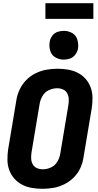

<svg xmlns="http://www.w3.org/2000/svg" viewBox="-20 -1173 616 1201"><path d="M245 8Q280 8 314.5 2Q349 -4 382.5 -20.5Q416 -37 442.5 -64Q469 -91 483.5 -124Q498 -157 503 -192L554 -497Q559 -530 558.5 -563.5Q558 -597 547 -626.5Q536 -656 515.5 -679.5Q495 -703 466.5 -717.5Q438 -732 405.5 -737.5Q373 -743 340 -743Q306 -743 271 -737Q236 -731 202.5 -714.5Q169 -698 143 -671Q117 -644 102 -611Q87 -578 82 -544L31 -239Q26 -205 26.5 -172Q27 -139 38 -109Q49 -79 70 -55.5Q91 -32 119 -17.5Q147 -3 179.5 2.5Q212 8 245 8ZM248 -114Q228 -114 211 -121.5Q194 -129 185 -145Q176 -161 175 -180Q174 -199 177 -219L228 -524Q232 -549 246.5 -573.5Q261 -598 286.5 -609.5Q312 -621 338 -621Q357 -621 374 -613.5Q391 -606 400 -590Q409 -574 410 -555Q411 -536 408 -517L357 -212Q353 -186 338.5 -161.5Q324 -137 298.5 -125.5Q273 -114 248 -114ZM379 -800Q399 -800 418.5 -807Q438 -814 451 -831.5Q464 -849 468 -868Q472 -897 464 -924.5Q456 -952 432 -966Q408 -980 379 -980Q359 -980 339.5 -973.5Q320 -967 307 -949.5Q294 -932 291 -912Q286 -883 294 -855.5Q302 -828 326.5 -814Q351 -800 379 -800ZM264 -1055H564V-1153H264Z"/></svg>

Font: Iosevka Sparkle Heavy
Style: Italic
Weight: 900
Italic angle: -9°
Designer: Belleve Invis
Foundry: Belleve Invis
Version: Version 4.5.0; ttfautohint (v1.8.3)